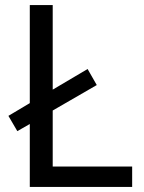

<svg xmlns="http://www.w3.org/2000/svg" viewBox="-20 -734 564 754"><path d="M97 0V-247L48 -219L13 -279L97 -329V-714H187V-382L324 -463L360 -400L187 -300V-80H499V0Z"/></svg>

Font: Noto Sans Sundanese
Style: Regular
Weight: 400
Designer: Monotype Design Team (Regular), Sérgio L. Martins (other weights)
Foundry: Monotype Imaging Inc.
Version: Version 2.003